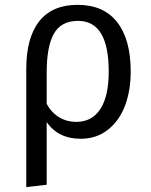

<svg xmlns="http://www.w3.org/2000/svg" viewBox="-20 -558 621 789"><path d="M298.8 -538.1Q405.8 -538.1 461.4 -467Q517.1 -396 517.1 -264.2Q517.1 -186.5 494.1 -124.8Q471.2 -63 424.1 -25.4Q377 12.2 312 12.2Q219.2 12.2 171.9 -56.2V201.2L87.9 210.9V-273.9Q87.9 -403.3 141.4 -470.7Q194.8 -538.1 298.8 -538.1ZM293 -57.1Q357.9 -57.1 392.3 -109.9Q426.8 -162.6 426.8 -264.2Q426.8 -472.2 300.8 -472.2Q231 -472.2 201.4 -419.4Q171.9 -366.7 171.9 -261.2V-130.9Q191.9 -94.7 223.4 -75.9Q254.9 -57.1 293 -57.1Z"/></svg>

Font: Fira Sans Book
Style: Regular
Weight: 350
Designer: Carrois Corporate & Edenspiekermann AG
Foundry: Carrois Corporate GbR & Edenspiekermann AG
Version: Version 4.203;PS 004.203;hotconv 1.0.88;makeotf.lib2.5.64775